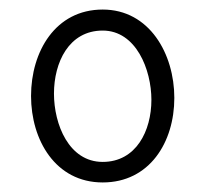

<svg xmlns="http://www.w3.org/2000/svg" viewBox="-20 -760 428 402"><path d="M195 -740C96 -740 45 -652 45 -559C45 -467 96 -378 195 -378C293 -378 345 -462 345 -555C345 -647 293 -740 195 -740ZM195 -696C265 -696 297 -614 297 -551C297 -486 265 -421 195 -421C124 -421 93 -500 93 -564C93 -629 124 -696 195 -696Z"/></svg>

Font: Numismatica Pro
Style: Regular
Weight: 400
Designer: Chris Hopkins
Foundry: Edward C. D. Hopkins
Version: Version 2.19D